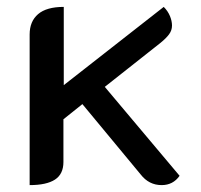

<svg xmlns="http://www.w3.org/2000/svg" viewBox="-20 -528 583 557"><path d="M66 -428Q66 -466 90.5 -487Q115 -508 165 -508V-281L455 -508Q467 -496 473 -481.5Q479 -467 479 -454Q479 -440 470.5 -428.5Q462 -417 446 -404L284 -276L501 -18Q482 9 449 9Q412 9 388 -22L219 -226L164 -182V-58Q164 -23 139.5 -7Q115 9 66 9Z"/></svg>

Font: K2D Medium
Style: Regular
Weight: 500
Designer: Katatrad Aksorn Co.,Ltd.
Foundry: Cadson Demak Co.,Ltd.
Version: Version 1.000; ttfautohint (v1.6)